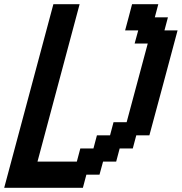

<svg xmlns="http://www.w3.org/2000/svg" viewBox="-20 -895 866 915"><path d="M0 0H375L391.6 -62.5H454.1L471.2 -125H533.7L550.3 -187.5H612.8L629.4 -250H691.9Q714.4 -333.5 759.3 -500Q804.2 -666.5 826.2 -750H763.7L780.3 -812.5H717.8L734.4 -875H609.4Q604 -854 593 -812.5Q582 -771 576.2 -750H638.7L621.6 -687.5H684.1Q667 -625 633.8 -500Q600.6 -375 583.5 -312.5H521L504.4 -250H441.9L425.3 -187.5H362.8L346.2 -125H158.7L359.4 -875H234.4Q195.3 -729 117.2 -437.5Q39.1 -146 0 0Z"/></svg>

Font: Faithful 32x
Style: Oblique
Weight: 400
Foundry: Faithful Resource Pack
Version: Version 1.0; January 27, 2023